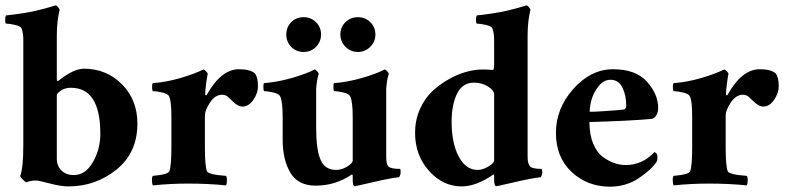

<svg xmlns="http://www.w3.org/2000/svg" viewBox="-22 -699 2985 728"><path d="M237.3 7.8Q209 7.8 166.5 -3.4Q124 -14.6 114.3 -14.6Q93.8 -14.6 78.1 -7.8Q75.2 -7.8 64.9 -17.6Q54.7 -27.3 54.7 -32.2Q66.4 -62.5 66.4 -148.4V-544.9Q66.4 -575.2 59.6 -591.8Q56.6 -599.6 35.2 -604.5Q13.7 -609.4 1 -609.4Q-1 -609.4 -2 -616.2Q-2.9 -623 -2 -630.9Q-1 -638.7 1 -640.6Q31.2 -643.6 62 -648.4Q92.8 -653.3 114.3 -658.2Q135.7 -663.1 152.8 -668Q169.9 -672.9 179.7 -675.8L189.5 -678.7Q193.4 -677.7 198.2 -671.9Q203.1 -666 204.1 -662.1Q193.4 -618.2 193.4 -563.5V-405.3Q193.4 -402.3 193.4 -400.4Q193.4 -398.4 193.8 -395Q194.3 -391.6 195.8 -391.6Q197.3 -391.6 199.2 -392.6Q256.8 -438.5 295.9 -438.5Q381.8 -438.5 440.4 -379.4Q499 -320.3 499 -230.5Q499 -120.1 419.9 -56.2Q340.8 7.8 237.3 7.8ZM247.1 -366.2Q215.8 -366.2 196.3 -344.7Q193.4 -341.8 193.4 -335.9V-95.7Q193.4 -70.3 210.9 -52.7Q228.5 -35.2 257.8 -35.2Q301.8 -35.2 330.1 -84Q358.4 -132.8 358.4 -191.4Q358.4 -366.2 247.1 -366.2Z M883.8 -436.5Q927.7 -436.5 945.3 -419.9Q956.1 -404.3 956.1 -372.1Q956.1 -345.7 938.5 -320.3Q920.9 -294.9 897.5 -294.9Q892.6 -294.9 887.7 -296.4Q882.8 -297.9 877.9 -300.8Q873 -303.7 870.1 -306.2Q867.2 -308.6 862.3 -313Q857.4 -317.4 855.5 -319.3Q853.5 -321.3 850.1 -324.2Q846.7 -327.1 845.2 -329.1Q843.8 -331.1 840.3 -333.5Q836.9 -335.9 834.5 -336.9Q832 -337.9 828.1 -338.9Q824.2 -339.8 820.3 -339.8Q793.9 -339.8 774.4 -310.5Q754.9 -281.2 754.9 -260.7V-141.6Q754.9 -69.3 762.7 -49.8Q767.6 -37.1 835 -32.2Q838.9 -27.3 838.4 -14.2Q837.9 -1 835 3.9Q768.6 -2.9 691.4 -2.9Q624 -2.9 557.6 3.9Q554.7 -1 554.2 -14.2Q553.7 -27.3 557.6 -32.2Q615.2 -37.1 620.1 -49.8Q627.9 -69.3 627.9 -141.6V-253.9Q627.9 -317.4 619.1 -334Q614.3 -343.8 591.8 -348.6Q569.3 -353.5 557.6 -353.5Q554.7 -355.5 554.7 -369.6Q554.7 -383.8 558.6 -383.8Q609.4 -387.7 662.6 -403.3Q715.8 -418.9 749 -435.5Q753.9 -434.6 759.8 -428.2Q765.6 -421.9 765.6 -418.9Q763.7 -413.1 759.8 -382.8Q755.9 -352.5 755.9 -341.8Q755.9 -338.9 758.3 -337.9Q760.7 -336.9 761.7 -338.9Q816.4 -436.5 883.8 -436.5Z M1287.6 -614.7Q1306.6 -633.8 1335 -633.8Q1363.3 -633.8 1382.3 -614.7Q1401.4 -595.7 1401.4 -568.4Q1401.4 -541 1381.8 -521.5Q1362.3 -502 1335 -502Q1307.6 -502 1288.1 -521.5Q1268.6 -541 1268.6 -568.4Q1268.6 -595.7 1287.6 -614.7ZM1128.9 -502Q1101.6 -502 1082.5 -521Q1063.5 -540 1063.5 -568.4Q1063.5 -595.7 1082 -614.7Q1100.6 -633.8 1128.9 -633.8Q1157.2 -633.8 1176.3 -614.7Q1195.3 -595.7 1195.3 -568.4Q1195.3 -541 1176.3 -521.5Q1157.2 -502 1128.9 -502ZM1315.4 -253.9Q1315.4 -315.4 1305.7 -334Q1300.8 -343.8 1278.8 -348.6Q1256.8 -353.5 1245.1 -353.5Q1242.2 -355.5 1242.2 -369.6Q1242.2 -383.8 1245.1 -383.8Q1295.9 -387.7 1350.1 -403.3Q1404.3 -418.9 1436.5 -435.5Q1441.4 -434.6 1446.8 -428.2Q1452.1 -421.9 1452.1 -418.9Q1445.3 -399.4 1442.4 -363.3V-301.8V-105.5Q1442.4 -77.1 1450.2 -68.4Q1459 -58.6 1495.1 -58.6Q1497.1 -56.6 1497.1 -45.9Q1497.1 -36.1 1491.2 -27.3Q1465.8 -24.4 1426.8 -16.1Q1387.7 -7.8 1357.9 -0.5Q1328.1 6.8 1323.2 6.8Q1315.4 6.8 1315.4 -16.6V-32.2Q1315.4 -34.2 1314.5 -36.1Q1313.5 -38.1 1311.5 -37.1Q1250 4.9 1174.8 4.9Q1108.4 4.9 1079.1 -43.9Q1049.8 -92.8 1049.8 -169.9V-253.9Q1049.8 -315.4 1040 -334Q1035.2 -343.8 1013.2 -348.6Q991.2 -353.5 979.5 -353.5Q976.6 -355.5 976.6 -369.6Q976.6 -383.8 979.5 -383.8Q1030.3 -387.7 1084.5 -403.3Q1138.7 -418.9 1170.9 -435.5Q1175.8 -434.6 1181.2 -428.2Q1186.5 -421.9 1186.5 -418.9Q1179.7 -399.4 1176.8 -363.3V-301.8V-213.9Q1176.8 -131.8 1193.4 -93.3Q1210 -54.7 1252.9 -54.7Q1273.4 -54.7 1294.4 -67.4Q1315.4 -80.1 1315.4 -90.8Z M1807.6 -435.5Q1831.1 -435.5 1846.7 -433.6Q1851.6 -433.6 1851.6 -456.1Q1851.6 -456.1 1851.6 -544.9Q1851.6 -575.2 1844.7 -591.8Q1841.8 -599.6 1820.3 -604.5Q1798.8 -609.4 1786.1 -609.4Q1784.2 -609.4 1783.2 -616.2Q1782.2 -623 1783.2 -630.9Q1784.2 -638.7 1786.1 -640.6Q1816.4 -643.6 1847.2 -648.4Q1877.9 -653.3 1899.4 -658.2Q1920.9 -663.1 1938 -668Q1955.1 -672.9 1964.8 -675.8L1974.6 -678.7Q1978.5 -677.7 1983.4 -671.9Q1988.3 -666 1989.3 -662.1Q1978.5 -618.2 1978.5 -563.5V-105.5Q1978.5 -78.1 1987.3 -68.4Q1996.1 -58.6 2031.2 -58.6Q2034.2 -55.7 2034.2 -45.9Q2034.2 -36.1 2028.3 -27.3Q2002.9 -24.4 1963.9 -16.1Q1924.8 -7.8 1895 -0.5Q1865.2 6.8 1860.4 6.8Q1851.6 6.8 1851.6 -16.6V-32.2Q1851.6 -39.1 1848.6 -37.1Q1783.2 7.8 1728.5 7.8Q1657.2 7.8 1604.5 -51.3Q1551.8 -110.4 1551.8 -195.3Q1551.8 -243.2 1569.8 -284.2Q1587.9 -325.2 1616.2 -352.1Q1644.5 -378.9 1679.2 -398.4Q1713.9 -418 1746.6 -426.8Q1779.3 -435.5 1807.6 -435.5ZM1775.4 -385.7Q1731.4 -385.7 1710.9 -343.8Q1690.4 -301.8 1690.4 -237.3Q1690.4 -156.2 1717.3 -105.5Q1744.1 -54.7 1789.1 -54.7Q1808.6 -54.7 1830.1 -67.9Q1851.6 -81.1 1851.6 -90.8V-341.8Q1851.6 -356.4 1828.1 -371.1Q1804.7 -385.7 1775.4 -385.7Z M2213.9 -275.4Q2220.7 -274.4 2271.5 -277.8Q2322.3 -281.2 2339.8 -283.2Q2352.5 -284.2 2352.5 -298.8Q2352.5 -337.9 2337.9 -367.2Q2323.2 -396.5 2293 -396.5Q2266.6 -396.5 2247.6 -372.1Q2228.5 -347.7 2221.2 -321.8Q2213.9 -295.9 2213.9 -275.4ZM2212.9 -236.3Q2212.9 -188.5 2227.5 -153.8Q2242.2 -119.1 2265.1 -103Q2288.1 -86.9 2309.1 -80.1Q2330.1 -73.2 2349.6 -73.2Q2414.1 -73.2 2459 -122.1Q2470.7 -119.1 2470.7 -104.5Q2470.7 -89.8 2467.8 -85.9Q2448.2 -55.7 2399.9 -23.4Q2351.6 8.8 2291 8.8Q2205.1 8.8 2145.5 -46.9Q2085.9 -102.5 2085.9 -195.3Q2085.9 -288.1 2152.3 -362.3Q2218.8 -436.5 2302.7 -436.5Q2388.7 -436.5 2431.2 -389.2Q2473.6 -341.8 2473.6 -289.1Q2473.6 -272.5 2465.8 -260.7Q2458 -249 2447.3 -248Q2359.4 -240.2 2212.9 -236.3Z M2858.4 -436.5Q2902.3 -436.5 2919.9 -419.9Q2930.7 -404.3 2930.7 -372.1Q2930.7 -345.7 2913.1 -320.3Q2895.5 -294.9 2872.1 -294.9Q2867.2 -294.9 2862.3 -296.4Q2857.4 -297.9 2852.5 -300.8Q2847.7 -303.7 2844.7 -306.2Q2841.8 -308.6 2836.9 -313Q2832 -317.4 2830.1 -319.3Q2828.1 -321.3 2824.7 -324.2Q2821.3 -327.1 2819.8 -329.1Q2818.4 -331.1 2814.9 -333.5Q2811.5 -335.9 2809.1 -336.9Q2806.6 -337.9 2802.7 -338.9Q2798.8 -339.8 2794.9 -339.8Q2768.6 -339.8 2749 -310.5Q2729.5 -281.2 2729.5 -260.7V-141.6Q2729.5 -69.3 2737.3 -49.8Q2742.2 -37.1 2809.6 -32.2Q2813.5 -27.3 2813 -14.2Q2812.5 -1 2809.6 3.9Q2743.2 -2.9 2666 -2.9Q2598.6 -2.9 2532.2 3.9Q2529.3 -1 2528.8 -14.2Q2528.3 -27.3 2532.2 -32.2Q2589.8 -37.1 2594.7 -49.8Q2602.5 -69.3 2602.5 -141.6V-253.9Q2602.5 -317.4 2593.8 -334Q2588.9 -343.8 2566.4 -348.6Q2543.9 -353.5 2532.2 -353.5Q2529.3 -355.5 2529.3 -369.6Q2529.3 -383.8 2533.2 -383.8Q2584 -387.7 2637.2 -403.3Q2690.4 -418.9 2723.6 -435.5Q2728.5 -434.6 2734.4 -428.2Q2740.2 -421.9 2740.2 -418.9Q2738.3 -413.1 2734.4 -382.8Q2730.5 -352.5 2730.5 -341.8Q2730.5 -338.9 2732.9 -337.9Q2735.4 -336.9 2736.3 -338.9Q2791 -436.5 2858.4 -436.5Z"/></svg>

Font: Crimson
Style: Bold
Weight: 700
Version: Version 0.8 ; ttfautohint (v1.00) -l 8 -r 50 -G 200 -x 14 -D